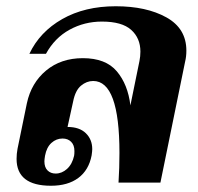

<svg xmlns="http://www.w3.org/2000/svg" viewBox="-20 -584 632 614"><path d="M33 -76Q33 -92 36 -108L66 -254Q80 -319 127.5 -358.5Q175 -398 245 -398Q318 -398 353.5 -356Q389 -314 397 -247L426 -389Q429 -404 429 -419Q429 -462 399.5 -488.5Q370 -515 306 -515Q250 -515 202.5 -489Q155 -463 127 -412H74Q107 -482 179 -523Q251 -564 350 -564Q448 -564 512 -528.5Q576 -493 576 -422Q576 -403 572 -387L493 0H359Q362 -47 362 -95Q362 -325 278 -325Q257 -325 239 -310Q221 -295 214 -260L196 -178Q234 -178 254.5 -158Q275 -138 275 -107Q275 -101 273 -87Q264 -40 230.5 -15Q197 10 143 10Q33 10 33 -76ZM217 -86Q218 -91 218 -101Q218 -120 207.5 -130.5Q197 -141 180 -141Q160 -141 144.5 -127Q129 -113 124 -86Q122 -74 122 -68Q122 -49 132 -39Q142 -29 158 -29Q178 -29 194.5 -44Q211 -59 217 -86Z"/></svg>

Font: Trirong
Style: Bold Italic
Weight: 700
Italic angle: -12°
Designer: Katatrad Team
Foundry: CadsonDemak
Version: Version 1.001